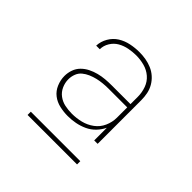

<svg xmlns="http://www.w3.org/2000/svg" viewBox="-126 -827 752 752"><g transform="rotate(45 250.0 -451.0)"><path d="M227 -317Q205 -317 182.5 -322Q160 -327 142.5 -340.5Q125 -354 116 -375.5Q107 -397 107 -419Q107 -437 113 -454Q119 -471 131.5 -483.5Q144 -496 160 -504Q176 -512 193.5 -516.5Q211 -521 228.5 -522.5Q246 -524 264 -524H368V-565Q368 -588 360 -610.5Q352 -633 334.5 -648Q317 -663 294.5 -669Q272 -675 249 -675Q229 -675 208.5 -671Q188 -667 170.5 -657Q153 -647 142 -629Q131 -611 131 -591H111Q112 -615 124.5 -636.5Q137 -658 157 -670.5Q177 -683 201 -688Q225 -693 249 -693Q267 -693 284.5 -690Q302 -687 318.5 -680Q335 -673 348.5 -661Q362 -649 371 -633.5Q380 -618 383.5 -600.5Q387 -583 387 -565V-323H368V-393Q359 -374 344 -358.5Q329 -343 309.5 -334Q290 -325 269 -321Q248 -317 227 -317ZM232 -335Q257 -335 281.5 -341Q306 -347 326.5 -362Q347 -377 357.5 -400.5Q368 -424 368 -449V-506H264Q249 -506 233.5 -504.5Q218 -503 203.5 -499.5Q189 -496 175 -490Q161 -484 149.5 -474.5Q138 -465 132.5 -450.5Q127 -436 127 -421Q127 -402 135 -384Q143 -366 158.5 -354.5Q174 -343 193 -339Q212 -335 232 -335ZM113 -209V-227H387V-209Z"/></g></svg>

Font: Zed Mono Thin
Style: Regular
Weight: 100
Monospace: yes
Designer: Belleve Invis
Foundry: Belleve Invis
Version: Version 1.0.0; ttfautohint (v1.8.4)